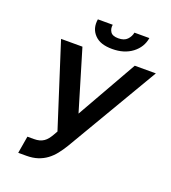

<svg xmlns="http://www.w3.org/2000/svg" viewBox="-162 -1034 1035 1163"><g transform="rotate(20 355.0 -452.5)"><path d="M90.6 9.9 109.4 -100.9H150.9Q171.2 -100.9 186.6 -105.1Q202.1 -109.4 214.3 -117.7Q226.6 -126.1 236.5 -138.7Q246.4 -151.3 256 -168L269.9 -192.5L98.4 -727.3H236.2L352.6 -338.1L573.5 -727.3H709.5L360.4 -134.2Q340.9 -101.9 320 -75.5Q299 -49 273.3 -30Q247.5 -11 215.7 -0.5Q183.9 9.9 142.8 9.9ZM267.4 -914.8H363.3Q358.7 -889.2 371.4 -869.3Q384.2 -849.1 422.2 -849.1Q460.6 -849.1 479.4 -869Q498.6 -889.2 503.2 -914.8H599.4Q589.5 -853.3 538 -814.3Q486.5 -775.6 409.8 -775.6Q371.1 -775.6 343 -784.8Q315 -794 295.5 -814.3Q257.5 -853.7 267.4 -914.8Z"/></g></svg>

Font: Inter P Semi Bold
Style: Italic
Weight: 600
Italic angle: 9.39999°
Designer: Rasmus Andersson
Foundry: rsms
Version: Version 3.018;git-588b23468